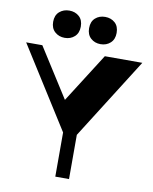

<svg xmlns="http://www.w3.org/2000/svg" viewBox="-101 -1028 879 1102"><g transform="rotate(10 338.5 -476.5)"><path d="M315.2 -231 0 -730H94.2L288.8 -424H264L458.5 -730H677L361.7 -231ZM298.5 0V-324.8H378.5V0ZM213 -793.8Q179 -793.8 155.5 -814.8Q132 -835.8 132 -873.2Q132 -911.7 155.5 -932.2Q179 -952.7 213 -952.7Q247.2 -952.7 270.2 -932.2Q293.2 -911.7 293.2 -873.2Q293.2 -835.8 270.2 -814.8Q247.2 -793.8 213 -793.8ZM421.7 -793.8Q387.7 -793.8 364.6 -814.8Q341.5 -835.8 341.5 -873.2Q341.5 -911.7 364.6 -932.2Q387.7 -952.7 421.7 -952.7Q456 -952.7 479 -932.2Q502 -911.7 502 -873.2Q502 -835.8 479 -814.8Q456 -793.8 421.7 -793.8Z"/></g></svg>

Font: Savate ExtraLight
Style: Regular
Weight: 200
Designer: Max Esnée
Foundry: Plomb Type
Version: Version 2.000